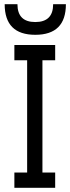

<svg xmlns="http://www.w3.org/2000/svg" viewBox="-20 -899 335 919"><path d="M244.1 -683.6V-610.4H183.1V-73.2H244.1V0H48.8V-73.2H109.9V-610.4H48.8V-683.6ZM2.4 -878.9H63.5Q63.5 -793.5 148.9 -793.5Q234.4 -793.5 234.4 -878.9H295.4Q295.4 -732.4 148.9 -732.4Q2.4 -732.4 2.4 -878.9Z"/></svg>

Font: Sanitrixie
Style: Regular
Weight: 400
Designer: Jayvee D. Enaguas (Grand Chaos)
Version: Version 1.1 - 6/9/2013